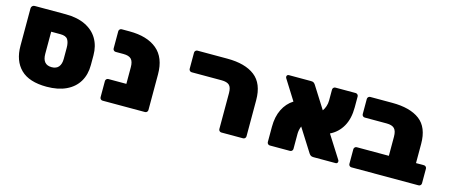

<svg xmlns="http://www.w3.org/2000/svg" viewBox="-45 -1272 4341 1844"><g transform="rotate(15 2125.0 -350.0)"><path d="M795 -397V-301Q795 -206 753 -136Q711 -66 630.5 -28Q550 10 437 10Q263 10 178.5 -73Q94 -156 94 -305V-677Q94 -691 103.5 -700.5Q113 -710 127 -710H437Q550 -710 631 -671Q712 -632 753.5 -561.5Q795 -491 795 -397ZM344 -292Q344 -184 436 -184Q482 -184 505 -212Q528 -240 528 -291V-401Q528 -454 509.5 -483Q491 -512 436 -512H344Z M1441 -381V-27Q1441 -16 1433 -8Q1425 0 1414 0H992Q981 0 973 -8Q965 -16 965 -27V-188Q965 -199 973 -207Q981 -215 992 -215H1171V-380Q1171 -437 1147.5 -461Q1124 -485 1070 -485H992Q981 -485 973 -493Q965 -501 965 -512V-683Q965 -694 973 -702Q981 -710 992 -710H1070Q1246 -710 1343.5 -629Q1441 -548 1441 -381Z M2416 -386V-27Q2416 -16 2408 -8Q2400 0 2389 0H2173Q2162 0 2154 -8Q2146 -16 2146 -27V-385Q2146 -441 2122.5 -463Q2099 -485 2045 -485H1748Q1737 -485 1729 -493Q1721 -501 1721 -512V-673Q1721 -684 1729 -692Q1737 -700 1748 -700H2045Q2223 -700 2319.5 -625.5Q2416 -551 2416 -386Z M2883 -177V-27Q2883 -16 2875 -8Q2867 0 2856 0H2655Q2644 0 2636 -8Q2628 -16 2628 -27V-178Q2628 -279 2664 -352Q2700 -425 2765 -466L2640 -665Q2636 -672 2636 -679Q2636 -688 2641.5 -694Q2647 -700 2656 -700H2877Q2895 -700 2904 -694Q2913 -688 2921 -676L3059 -458Q3074 -478 3083.5 -506Q3093 -534 3093 -565V-673Q3093 -684 3101 -692Q3109 -700 3120 -700H3321Q3332 -700 3340 -692Q3348 -684 3348 -673V-564Q3348 -452 3304.5 -375.5Q3261 -299 3183 -261L3326 -36Q3330 -30 3330 -25Q3330 -20 3330 -19Q3330 -11 3324 -5.5Q3318 0 3310 0H3089Q3071 0 3061.5 -6.5Q3052 -13 3044 -25L2899 -254Q2883 -215 2883 -177Z M4055 -391V-200H4134Q4145 -200 4153 -192Q4161 -184 4161 -173V-27Q4161 -16 4153 -8Q4145 0 4134 0H3466Q3455 0 3447 -8Q3439 -16 3439 -27V-173Q3439 -184 3447 -192Q3455 -200 3466 -200H3785V-390Q3785 -447 3761.5 -471Q3738 -495 3684 -495H3466Q3455 -495 3447 -503Q3439 -511 3439 -522V-673Q3439 -684 3447 -692Q3455 -700 3466 -700H3684Q3863 -700 3959 -627.5Q4055 -555 4055 -391Z"/></g></svg>

Font: Rubik Mono One
Style: Regular
Weight: 400
Designer: Hubert and Fischer with Elvire Volk Leonovitch (Cyrillic Expansion: Cyreal)
Foundry: Hubert and Fischer with Elvire Volk Leonovitch
Version: Version 2.000